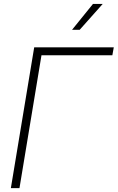

<svg xmlns="http://www.w3.org/2000/svg" viewBox="-20 -972 608 992"><path d="M567.9 -727.5 560.5 -686.5H194.3L80.6 0H36.1L156.7 -727.5ZM352.1 -817.9 460.4 -951.7H510.7L391.6 -817.9Z"/></svg>

Font: Inter Display ExtraLight
Style: Italic
Weight: 200
Italic angle: -9.39999°
Designer: Rasmus Andersson
Foundry: rsms
Version: Version 4.000;git-a52131595